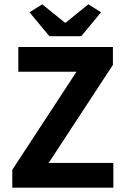

<svg xmlns="http://www.w3.org/2000/svg" viewBox="-20 -871 581 891"><path d="M209 -703 117 -814 176 -851 281 -766H285L390 -851L449 -814L357 -703ZM37 0V-83L335 -538H65V-653H504V-570L206 -115H506V0Z"/></svg>

Font: Assistant
Style: Bold
Weight: 700
Designer: Hebrew By Ben Nathan, Latin by Paul Hunt
Version: Version 2.001;PS 002.001;hotconv 1.0.88;makeotf.lib2.5.64775